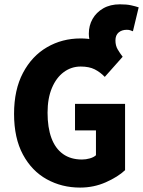

<svg xmlns="http://www.w3.org/2000/svg" viewBox="-20 -838 648 870"><path d="M535.8 -580.8 416.8 -576.6Q401.7 -603 392.1 -632Q382.5 -661 382.5 -685.3Q382.5 -722.2 399.4 -752.1Q416.4 -782.1 447.9 -800.2Q479.5 -818.4 523.2 -818.4Q554.2 -818.4 573.8 -814Q593.5 -809.7 608.4 -804.7L582.3 -696.3Q575.1 -699.3 569 -701.2Q562.9 -703 554.2 -703Q532 -703 517.5 -690.8Q503.1 -678.6 503.1 -654.9Q503.1 -631.5 513.1 -614.4Q523.1 -597.4 535.8 -580.8ZM342.9 12Q260.1 12 192.1 -25.6Q124.1 -63.1 83.9 -137.7Q43.7 -212.3 43.7 -322.1Q43.7 -431.1 84.1 -507.6Q124.4 -584.1 192.9 -623.9Q261.3 -663.8 345.5 -663.8Q411.3 -663.8 458.2 -638.3Q505 -612.8 535.8 -580.8L454.8 -489.6Q433.9 -511.2 408.9 -523.9Q383.8 -536.5 345.5 -536.5Q303.1 -536.5 269 -511.3Q234.9 -486.1 215.2 -439.2Q195.5 -392.4 195.5 -327.1Q195.5 -260.1 213 -212.6Q230.5 -165.2 265.4 -140.2Q300.4 -115.2 351.5 -115.2Q369.6 -115.2 387.2 -120.3Q404.7 -125.3 414.8 -134.6V-247.2H319.9V-367.4H546.7V-66.9Q514.2 -36.4 459.7 -12.2Q405.2 12 342.9 12Z"/></svg>

Font: Source Code Pro ExtraLight
Style: Regular
Weight: 200
Monospace: yes
Designer: Paul D. Hunt, Teo Tuominen
Foundry: Adobe
Version: Version 1.026;hotconv 1.1.0;makeotfexe 2.6.0